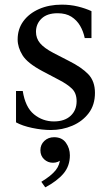

<svg xmlns="http://www.w3.org/2000/svg" viewBox="-20 -550 471 827"><path d="M199 10Q161 10 118.5 1Q76 -8 49 -23V-158H78Q89 -88 126.5 -57.5Q164 -27 212 -27Q258 -27 284 -51Q310 -75 310 -114Q310 -149 289.5 -168.5Q269 -188 234 -206L162 -244Q98 -278 77 -312Q56 -346 56 -380Q56 -425 80.5 -458.5Q105 -492 148 -511Q191 -530 246 -530Q283 -530 315.5 -522Q348 -514 374 -502V-386H345Q339 -415 325 -439Q311 -463 287.5 -478Q264 -493 228 -493Q183 -493 159 -470Q135 -447 135 -413Q135 -385 152.5 -364Q170 -343 210 -322L276 -288Q332 -260 360.5 -230Q389 -200 389 -150Q389 -98 362 -62.5Q335 -27 291.5 -8.5Q248 10 199 10ZM175 257 158 233Q201 207 220 183Q239 159 239 128L262 96Q262 120 246.5 135.5Q231 151 208 151Q186 151 170 136Q154 121 154 97Q154 73 171 57Q188 41 213 41Q247 41 264 65Q281 89 281 119Q281 165 253.5 197.5Q226 230 175 257Z"/></svg>

Font: Hedvig Letters Serif 24pt 24pt
Style: Regular
Weight: 400
Version: Version 1.000